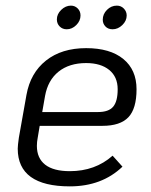

<svg xmlns="http://www.w3.org/2000/svg" viewBox="-20 -651 537 682"><path d="M114 -162Q111 -147 111 -133Q111 -89 140.5 -66Q170 -43 228 -43Q318 -43 380 -98L415 -59Q342 11 228 11Q136 11 89.5 -22.5Q43 -56 43 -123Q43 -134 47 -162L74 -314Q88 -392 143.5 -436Q199 -480 286 -480Q371 -480 418 -441.5Q465 -403 465 -334Q465 -265 436 -234.5Q407 -204 344 -204H121ZM140 -310 130 -253H328Q366 -253 382 -272Q398 -291 398 -334Q398 -378 368 -402.5Q338 -427 286 -427Q226 -427 188 -396.5Q150 -366 140 -310ZM182 -582Q182 -601 197.5 -616Q213 -631 232 -631Q246 -631 256 -621Q266 -611 266 -596Q266 -577 251 -562Q236 -547 217 -547Q202 -547 192 -557Q182 -567 182 -582ZM345 -581Q345 -601 360 -616Q375 -631 395 -631Q410 -631 420 -620.5Q430 -610 430 -596Q430 -577 414.5 -562Q399 -547 380 -547Q364 -547 354.5 -557Q345 -567 345 -581Z"/></svg>

Font: KoHo
Style: Italic
Weight: 400
Italic angle: -10°
Designer: Cadson Demak & Katatrad Team
Foundry: Cadson Demak Co.,Ltd.
Version: Version 1.000